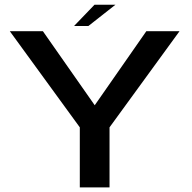

<svg xmlns="http://www.w3.org/2000/svg" viewBox="-20 -810 828 830"><path d="M325 0V-259.5L22.5 -675H165.5L389.5 -355L612.5 -675H756L453.5 -259.5V0ZM300 -697.5 388.5 -789.5H479L362 -697.5Z"/></svg>

Font: Anybody ExtraExpanded Medium
Style: Regular
Weight: 500
Width: 8
Designer: Tyler Finck
Foundry: Etcetera Type Company
Version: Version 1.010; ttfautohint (v1.8.3) -l 8 -r 50 -G 200 -x 14 